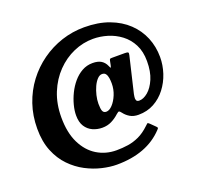

<svg xmlns="http://www.w3.org/2000/svg" viewBox="-166 -985 1458 1394"><g transform="rotate(-20 563.0 -288.5)"><path d="M867 85Q739 221.5 505.5 221.5Q454 221.5 392.8 207.2Q331.5 193 271.2 161.5Q211 130 161 78.5Q111 27 80.8 -47Q50.5 -121 50.5 -221Q50.5 -321 80.5 -408.8Q110.5 -496.5 164.2 -567.8Q218 -639 290 -690.5Q362 -742 446.5 -769.8Q531 -797.5 621.5 -797.5Q729.5 -797.5 812.5 -766.5Q895.5 -735.5 952.2 -681.5Q1009 -627.5 1038 -556.8Q1067 -486 1067 -406.5Q1067 -343.5 1047 -282.8Q1027 -222 989.2 -172.8Q951.5 -123.5 898 -94.2Q844.5 -65 777.5 -65Q739 -65 712.2 -81Q685.5 -97 668.5 -120Q658 -133.5 652 -136Q646 -138.5 630 -124Q602.5 -98.5 570.2 -82.5Q538 -66.5 498.5 -66.5Q459 -66.5 424.8 -82Q390.5 -97.5 369.5 -130.2Q348.5 -163 348.5 -215.5Q348.5 -251.5 359.5 -294.2Q370.5 -337 391 -379Q411.5 -421 441 -455.8Q470.5 -490.5 508 -511.5Q545.5 -532.5 590 -532.5Q632.5 -532.5 657 -516.8Q681.5 -501 693.5 -473Q700.5 -456.5 703 -455.5Q705.5 -454.5 709.5 -473L716 -505.5Q718.5 -516.5 722.2 -518.2Q726 -520 739.5 -520H837Q855.5 -520 860.8 -515.5Q866 -511 861.5 -494L796 -217.5Q795 -211 792.8 -197Q790.5 -183 795 -171.5Q799.5 -160 818 -160Q850 -160 884.8 -189Q919.5 -218 943.5 -273.8Q967.5 -329.5 967.5 -410.5Q967.5 -485 939.8 -539Q912 -593 865.8 -628Q819.5 -663 764 -679.8Q708.5 -696.5 653 -696.5Q575.5 -696.5 502.2 -664.5Q429 -632.5 370.5 -572.2Q312 -512 277.5 -427.5Q243 -343 243 -238.5Q243 -120.5 282.5 -40Q322 40.5 389 81.5Q456 122.5 539 122.5Q584 122.5 627.8 116Q671.5 109.5 714 89.8Q756.5 70 798.5 30Q810 19.5 814.5 15.5Q819 11.5 831 23.5L869 61Q877 69.5 876 73Q875 76.5 867 85ZM671.5 -346Q671.5 -367 668.5 -387.2Q665.5 -407.5 656.2 -420.8Q647 -434 628 -434Q608.5 -434 590.8 -415.2Q573 -396.5 559.5 -367Q546 -337.5 538 -303.8Q530 -270 530 -240Q530 -200.5 537.2 -183.2Q544.5 -166 565 -166Q588.5 -166 613 -192Q637.5 -218 654.5 -259.2Q671.5 -300.5 671.5 -346Z"/></g></svg>

Font: Besley* Condensed Heavy
Style: Italic
Weight: 800
Width: 3
Italic angle: -13°
Designer: Owen Earl
Foundry: indestructible type*
Version: Version 3.000; ttfautohint (v1.8.3)